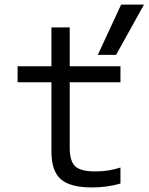

<svg xmlns="http://www.w3.org/2000/svg" viewBox="-20 -810 650 840"><path d="M382 10Q287 10 246 -26Q205 -62 205 -147V-450H57V-520H205V-690H285V-520H507V-450H285V-164Q285 -105 309 -82.5Q333 -60 397 -60Q428 -60 455 -64.5Q482 -69 507 -77V-7Q476 2 445 6Q414 10 382 10ZM488 -570H408L510 -790H610Z"/></svg>

Font: M PLUS Code Latin 60
Style: Regular
Weight: 400
Width: 7
Monospace: yes
Designer: Coji Morishita
Foundry: UNDERFOREST DESIGN
Version: Version 1.005; ttfautohint (v1.8.3)